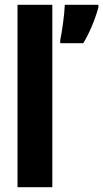

<svg xmlns="http://www.w3.org/2000/svg" viewBox="-20 -780 430 800"><path d="M198 0V-760H53V0ZM390 -749V-760H250C249 -722 238 -645 231 -613V-600H327C353 -643 376 -698 390 -749Z"/></svg>

Font: Noto Sans Georgian ExtraCondensed ExtraBold
Style: Regular
Weight: 800
Width: 2
Designer: Monotype Design Team, Akaki Razmadze
Foundry: Google LLC
Version: Version 2.005